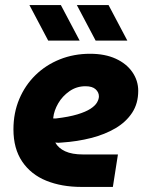

<svg xmlns="http://www.w3.org/2000/svg" viewBox="-20 -737 578 757"><path d="M301 0Q223 0 162.5 -24.5Q102 -49 67.5 -100Q33 -151 33 -227Q33 -292 56 -346.5Q79 -401 120 -441Q161 -481 216 -503Q271 -525 335 -525Q394 -525 436.5 -505.5Q479 -486 502 -452.5Q525 -419 525 -379Q525 -329 501 -292.5Q477 -256 435.5 -231.5Q394 -207 339.5 -193Q285 -179 224 -175Q216 -174 210 -174Q204 -174 198 -175Q210 -153 237 -140.5Q264 -128 308 -128H445L425 0ZM190 -270Q192 -270 194.5 -270Q197 -270 201 -270Q252 -276 285 -286Q318 -296 336.5 -308Q355 -320 362.5 -333Q370 -346 370 -357Q370 -373 357 -385Q344 -397 317 -397Q282 -397 254 -377.5Q226 -358 209.5 -329.5Q193 -301 190 -273Q190 -272 190 -271.5Q190 -271 190 -270ZM357 -577 283 -717H408L482 -577ZM170 -577 96 -717H220L294 -577Z"/></svg>

Font: MuseoModerno
Style: Bold Italic
Weight: 700
Italic angle: -9°
Designer: Pablo Cosgaya, Héctor Gatti, Marcela Romero, and the Authors of The MuseoModerno Project.
Foundry: Omnibus-Type Team
Version: Version 1.003